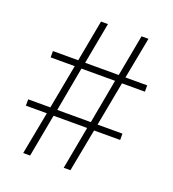

<svg xmlns="http://www.w3.org/2000/svg" viewBox="-131 -814 821 913"><g transform="rotate(20 279.5 -357.0)"><path d="M90 0 131 -216H25V-248H137L179 -472H57V-504H185L224 -714H259L220 -504H390L429 -714H464L424 -504H534V-472H418L376 -248H502V-216H370L329 0H295L335 -216H165L125 0ZM172 -248H342L383 -472H213Z"/></g></svg>

Font: Noto Serif Armenian ExtraLight
Style: Regular
Weight: 250
Version: Version 2.007